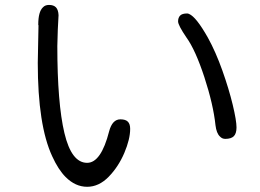

<svg xmlns="http://www.w3.org/2000/svg" viewBox="-20 -714 1040 767"><path d="M500 -199.2Q500 -218.8 490.7 -228Q481.4 -237.3 460.9 -237.3Q428.7 -237.3 416 -189.5Q383.8 -63.5 328.1 -63.5Q265.6 -63.5 237.3 -182.6Q209 -301.8 209 -530.3L210.9 -595.7L213.9 -653.3Q212.9 -674.8 203.6 -684.6Q194.3 -694.3 175.8 -694.3Q160.2 -694.3 151.4 -684.6Q132.8 -667 132.8 -615.2Q132.8 -614.3 133.8 -612.3L130.9 -462.9Q130.9 -213.9 188.5 -89.8Q212.9 -36.1 242.2 -6.8Q281.2 32.2 328.1 32.2Q375 32.2 414.1 -7.8Q453.1 -47.9 476.6 -103Q500 -158.2 500 -199.2ZM727.5 -660.2Q708 -660.2 699.7 -651.9Q691.4 -643.6 691.4 -628.4Q691.4 -613.3 724.6 -564.5Q760.7 -514.6 796.4 -405.8Q832 -296.9 840.8 -213.9Q844.7 -181.6 858.4 -168.9Q867.2 -159.2 879.9 -159.2Q903.3 -159.2 914.1 -169.9Q924.8 -180.7 924.8 -205.1Q924.8 -232.4 909.7 -295.4Q894.5 -358.4 868.2 -432.6Q841.8 -506.8 810.5 -563.5Q763.7 -646.5 735.4 -658.2Q731.4 -660.2 727.5 -660.2Z"/></svg>

Font: FakePearl
Style: Light
Weight: 350
Version: Version 1.2